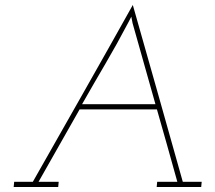

<svg xmlns="http://www.w3.org/2000/svg" viewBox="-20 -752 864 772"><path d="M37 -21 35 0H214L216 -21H135L300 -312H611Q632 -239 652.5 -166Q673 -93 693 -21H612L610 0H789L791 -21H715Q665 -199 615 -376Q565 -553 514 -732Q414 -553 313.5 -376Q213 -199 112 -21ZM310 -333Q356 -414 403.5 -495Q451 -576 494 -658Q495 -660 498 -665.5Q501 -671 508 -685L513 -659L605 -333Z"/></svg>

Font: Josefin Slab Thin ExtraLight
Style: Italic
Weight: 250
Italic angle: -12°
Version: Version 2.000